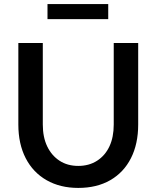

<svg xmlns="http://www.w3.org/2000/svg" viewBox="-20 -911 768 942"><path d="M364 11Q275 11 208.5 -27Q142 -65 106 -135Q70 -205 70 -300V-700H190V-300Q190 -238 211.5 -193Q233 -148 272 -122.5Q311 -97 364 -97Q417 -97 456.5 -122.5Q496 -148 517 -193Q538 -238 538 -300V-700H658V-300Q658 -205 622.5 -135Q587 -65 521 -27Q455 11 364 11ZM213 -817V-891H511V-817Z"/></svg>

Font: Red Hat Text Medium
Style: Regular
Weight: 500
Designer: Pentagram, MCKL
Foundry: Pentagram, MCKL
Version: Version 1.023